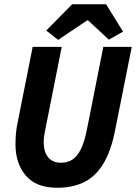

<svg xmlns="http://www.w3.org/2000/svg" viewBox="-20 -873 641 905"><path d="M249 12Q151 12 102 -45Q53 -102 53 -193Q53 -221 55.5 -247Q58 -273 64 -300L134 -652H271L198 -285Q194 -264 190 -244Q186 -224 186 -204Q186 -157 207 -131.5Q228 -106 267 -106Q298 -106 321 -120.5Q344 -135 361.5 -170.5Q379 -206 391 -269L467 -652H601L523 -261Q503 -159 466 -99.5Q429 -40 375.5 -14Q322 12 249 12ZM254 -685 198 -729 320 -853H480L560 -724L493 -686L395 -777H391Z"/></svg>

Font: Source Code Pro ExtraLight
Style: Bold Italic
Weight: 700
Italic angle: -11°
Monospace: yes
Version: Version 1.016;hotconv 1.0.116;makeotfexe 2.5.65601